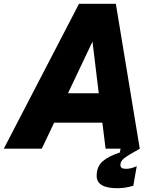

<svg xmlns="http://www.w3.org/2000/svg" viewBox="-68 -783 808 1011"><path d="M668 0H488L471 -137H217L152 0H-48L348 -763H542ZM419 -564 290 -292H452ZM441 143Q441 94 472.5 66.5Q504 39 563 20L567 0H668Q605 35 585.5 50.5Q566 66 566 85Q566 96 573 101Q580 106 597 106Q621 106 652 92L634 195Q592 208 550 208Q441 208 441 143Z"/></svg>

Font: Open Sauce One Black Italic
Style: Regular
Weight: 900
Italic angle: -10°
Designer: Alfredo Marco Pradil
Foundry: Creative Sauce Fz LLC
Version: Version 1.477